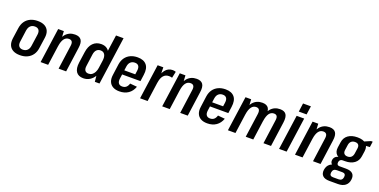

<svg xmlns="http://www.w3.org/2000/svg" viewBox="-19 -1675 5516 2797"><g transform="rotate(20 2738.5 -276.5)"><path d="M214 9Q150 9 107.5 -14Q65 -37 46.5 -80.5Q28 -124 36 -186L60 -354Q69 -416 99.5 -459.5Q130 -503 179.5 -526Q229 -549 293 -549Q358 -549 400.5 -526Q443 -503 461.5 -459.5Q480 -416 471 -354L447 -186Q439 -124 408 -80.5Q377 -37 328 -14Q279 9 214 9ZM227 -81Q269 -81 296 -106.5Q323 -132 329 -179L355 -361Q361 -409 341.5 -434Q322 -459 280 -459Q253 -459 231.5 -448Q210 -437 196.5 -415Q183 -393 178 -361L153 -179Q147 -132 166.5 -106.5Q186 -81 227 -81Z M864 -370Q871 -415 857 -437Q843 -459 808 -459Q762 -459 733.5 -420.5Q705 -382 694 -305L642 -236L650 -289Q668 -418 724 -483.5Q780 -549 871 -549Q940 -549 968 -508.5Q996 -468 983 -382L930 0H813ZM610 -540H698L706 -392L651 0H534Z M1197 9Q1120 9 1085.5 -41Q1051 -91 1064 -186L1088 -354Q1101 -449 1150.5 -499Q1200 -549 1277 -549Q1333 -549 1369 -522Q1405 -495 1419.5 -444Q1434 -393 1424 -320L1410 -222Q1400 -150 1371 -98.5Q1342 -47 1297.5 -19Q1253 9 1197 9ZM1247 -80Q1277 -80 1300.5 -96.5Q1324 -113 1339.5 -143.5Q1355 -174 1361 -216L1376 -325Q1385 -389 1364.5 -424Q1344 -459 1299 -459Q1261 -459 1237 -434.5Q1213 -410 1206 -362L1181 -177Q1174 -130 1191 -105Q1208 -80 1247 -80ZM1356 -184 1434 -740H1551L1447 0H1375Z M1756 9Q1695 9 1654.5 -14Q1614 -37 1596.5 -80.5Q1579 -124 1588 -185L1611 -355Q1620 -417 1650.5 -460Q1681 -503 1730 -526Q1779 -549 1842 -549Q1936 -549 1980.5 -495.5Q2025 -442 2010 -338L1996 -237H1691L1701 -304H1912L1886 -270L1899 -362Q1906 -411 1888 -436.5Q1870 -462 1830 -462Q1789 -462 1763 -438Q1737 -414 1730 -368L1702 -168Q1696 -122 1714 -97Q1732 -72 1771 -72Q1808 -72 1831.5 -92Q1855 -112 1867 -152L1976 -142Q1950 -69 1893.5 -30Q1837 9 1756 9Z M2152 -540H2240L2244 -364L2193 0H2076ZM2209 -324Q2224 -434 2268.5 -491.5Q2313 -549 2384 -549Q2397 -549 2409.5 -546.5Q2422 -544 2433 -540L2412 -441Q2390 -448 2363 -448Q2310 -448 2278 -411Q2246 -374 2236 -302Z M2749 -370Q2756 -415 2742 -437Q2728 -459 2693 -459Q2647 -459 2618.5 -420.5Q2590 -382 2579 -305L2527 -236L2535 -289Q2553 -418 2609 -483.5Q2665 -549 2756 -549Q2825 -549 2853 -508.5Q2881 -468 2868 -382L2815 0H2698ZM2495 -540H2583L2591 -392L2536 0H2419Z M3118 9Q3057 9 3016.5 -14Q2976 -37 2958.5 -80.5Q2941 -124 2950 -185L2973 -355Q2982 -417 3012.5 -460Q3043 -503 3092 -526Q3141 -549 3204 -549Q3298 -549 3342.5 -495.5Q3387 -442 3372 -338L3358 -237H3053L3063 -304H3274L3248 -270L3261 -362Q3268 -411 3250 -436.5Q3232 -462 3192 -462Q3151 -462 3125 -438Q3099 -414 3092 -368L3064 -168Q3058 -122 3076 -97Q3094 -72 3133 -72Q3170 -72 3193.5 -92Q3217 -112 3229 -152L3338 -142Q3312 -69 3255.5 -30Q3199 9 3118 9Z M4040 -370Q4047 -415 4034 -437Q4021 -459 3986 -459Q3941 -459 3913 -420.5Q3885 -382 3874 -305L3822 -236L3829 -289Q3848 -418 3903.5 -483.5Q3959 -549 4049 -549Q4118 -549 4144.5 -508.5Q4171 -468 4159 -382L4106 0H3989ZM3514 -540H3602L3610 -392L3555 0H3438ZM3766 -370Q3772 -415 3758.5 -437Q3745 -459 3711 -459Q3666 -459 3637.5 -420Q3609 -381 3598 -305L3546 -236L3554 -289Q3572 -418 3627.5 -483.5Q3683 -549 3774 -549Q3843 -549 3870 -508.5Q3897 -468 3884 -382L3831 0H3714Z M4424 -540 4348 0H4231L4307 -540ZM4455 -741 4436 -609H4315L4333 -741Z M4808 -370Q4815 -415 4801 -437Q4787 -459 4752 -459Q4706 -459 4677.5 -420.5Q4649 -382 4638 -305L4586 -236L4594 -289Q4612 -418 4668 -483.5Q4724 -549 4815 -549Q4884 -549 4912 -508.5Q4940 -468 4927 -382L4874 0H4757ZM4554 -540H4642L4650 -392L4595 0H4478Z M5195 -160Q5106 -160 5062 -200Q5018 -240 5028 -313L5040 -395Q5050 -469 5105 -509Q5160 -549 5249 -549Q5338 -549 5381 -509Q5424 -469 5414 -395L5402 -313Q5392 -240 5337.5 -200Q5283 -160 5195 -160ZM5079 188Q5007 188 4974 155.5Q4941 123 4949 63Q4958 1 5000 -31Q5042 -63 5114 -63H5246Q5318 -63 5350.5 -31Q5383 1 5374 63Q5366 123 5324 155.5Q5282 188 5211 188ZM5197 120Q5254 120 5262 63Q5266 34 5254 19Q5242 4 5214 4H5128Q5069 4 5061 63Q5053 120 5111 120ZM5083 -37Q5044 -37 5026 -58Q5008 -79 5012 -112Q5017 -146 5041 -166.5Q5065 -187 5105 -187H5198L5195 -160H5158Q5135 -160 5121.5 -147Q5108 -134 5105 -112Q5102 -90 5111.5 -76.5Q5121 -63 5144 -63H5181L5177 -37ZM5205 -236Q5241 -236 5262.5 -256Q5284 -276 5290 -313L5302 -397Q5307 -434 5291 -453.5Q5275 -473 5239 -473Q5203 -473 5180.5 -453.5Q5158 -434 5152 -397L5140 -313Q5135 -276 5152.5 -256Q5170 -236 5205 -236ZM5323 -510 5451 -565H5477L5465 -477L5317 -469Z"/></g></svg>

Font: Pathway Extreme Condensed SemiBold
Style: Italic
Weight: 600
Width: 3
Italic angle: -8°
Version: Version 1.001;gftools[0.9.26]